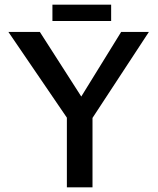

<svg xmlns="http://www.w3.org/2000/svg" viewBox="-20 -804 678 824"><path d="M267 0V-299L16 -667H151L353 -352L308 -356L500 -667H619L360 -272L377 -334V0ZM205 -714V-784H457V-714Z"/></svg>

Font: Maven Pro Medium
Style: Regular
Weight: 500
Designer: Joe Prince
Foundry: Joe Prince
Version: Version 2.103